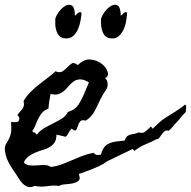

<svg xmlns="http://www.w3.org/2000/svg" viewBox="-50 -763 794 798"><path d="M723.6 -298.8Q714.8 -290 710.4 -285.2Q706.1 -280.3 702.6 -275.9Q699.2 -271.5 694.8 -266.6Q690.4 -261.7 681.6 -252Q673.8 -244.1 667 -235.4Q660.2 -226.6 651.4 -219.7Q639.6 -222.7 633.3 -216.8Q627 -210.9 621.6 -203.6Q616.2 -196.3 611.8 -189.9Q607.4 -183.6 600.6 -184.6Q577.1 -171.9 553.7 -162.6Q530.3 -153.3 508.8 -135.7L501 -143.6L399.4 -94.7Q394.5 -92.8 389.6 -88.9Q384.8 -85 379.9 -82Q358.4 -70.3 335.4 -61Q312.5 -51.8 290 -43.9L277.3 -40Q285.2 -20.5 277.3 -12.7Q269.5 -4.9 254.9 -1.5Q240.2 2 222.7 2.9Q205.1 3.9 195.3 9.8Q183.6 7.8 171.4 8.3Q159.2 8.8 146.5 10.7Q132.8 12.7 121.1 12.7Q109.4 12.7 95.7 9.8H93.8Q77.1 17.6 64.9 13.2Q52.7 8.8 43 -1.5Q33.2 -11.7 24.9 -25.9Q16.6 -40 7.8 -51.8Q2 -59.6 -6.8 -74.2Q-15.6 -88.9 -22 -105.5Q-28.3 -122.1 -29.8 -139.2Q-31.2 -156.2 -22.5 -168.9Q-13.7 -181.6 -8.3 -196.3Q-2.9 -210.9 -2.9 -230.5Q-2.9 -237.3 -3.4 -243.2Q-3.9 -249 -3.9 -255.9Q1 -255.9 6.8 -255.4Q12.7 -254.9 18.1 -255.4Q23.4 -255.9 26.9 -259.3Q30.3 -262.7 30.3 -271.5Q30.3 -276.4 26.9 -279.3Q23.4 -282.2 22.5 -285.2Q28.3 -293.9 33.7 -299.3Q39.1 -304.7 43 -310.1Q46.9 -315.4 48.8 -322.8Q50.8 -330.1 47.9 -342.8Q59.6 -363.3 75.7 -379.4Q91.8 -395.5 109.4 -409.7Q127 -423.8 145.5 -437.5Q164.1 -451.2 180.7 -466.8Q199.2 -459 210.4 -466.8Q221.7 -474.6 230.5 -483.9Q239.3 -493.2 248 -499Q256.8 -504.9 271.5 -494.1L273.4 -492.2Q299.8 -518.6 326.7 -515.6Q353.5 -512.7 372.6 -498Q391.6 -483.4 397.5 -464.4Q403.3 -445.3 386.7 -438.5Q397.5 -427.7 397.5 -413.1Q397.5 -398.4 389.6 -387.7Q380.9 -376 374.5 -363.8Q368.2 -351.6 361.3 -337.9Q351.6 -315.4 339.8 -295.4Q328.1 -275.4 306.6 -261.7Q289.1 -266.6 282.7 -257.8Q276.4 -249 273.4 -238.8Q270.5 -228.5 266.6 -222.7Q262.7 -216.8 250 -226.6L248 -228.5L246.1 -226.6Q238.3 -218.8 233.9 -209Q229.5 -199.2 221.7 -194.3Q212.9 -197.3 203.1 -199.2Q193.4 -201.2 184.6 -203.1Q184.6 -182.6 176.8 -170.9Q168.9 -159.2 156.7 -151.9Q144.5 -144.5 128.9 -140.1Q113.3 -135.7 98.1 -129.4Q83 -123 69.8 -113.8Q56.6 -104.5 48.8 -87.9Q58.6 -77.1 73.2 -75.7Q87.9 -74.2 103.5 -75.7Q119.1 -77.1 134.3 -77.1Q149.4 -77.1 161.1 -69.3L162.1 -68.4L163.1 -69.3Q186.5 -72.3 208.5 -80.6Q230.5 -88.9 251.5 -98.1Q272.5 -107.4 294.4 -115.7Q316.4 -124 339.8 -127.9Q344.7 -120.1 353 -119.1Q361.3 -118.2 369.1 -120.1L370.1 -122.1Q372.1 -128.9 374 -134.3Q376 -139.6 379.9 -146.5Q386.7 -157.2 396.5 -163.1Q406.2 -168.9 417.5 -171.9Q428.7 -174.8 441.4 -175.8Q454.1 -176.8 466.8 -178.7H468.8L469.7 -181.6Q473.6 -193.4 480 -197.8Q486.3 -202.1 493.7 -204.1Q501 -206.1 509.3 -207Q517.6 -208 525.4 -212.9Q543 -207 554.7 -216.8Q566.4 -226.6 577.1 -237.3L585 -227.5L587.9 -231.4Q602.5 -245.1 609.9 -252Q617.2 -258.8 624 -264.2Q630.9 -269.5 640.1 -274.9Q649.4 -280.3 666 -291Q679.7 -299.8 692.9 -308.6Q706.1 -317.4 718.8 -328.1Q723.6 -326.2 723.6 -320.8Q723.6 -315.4 723.6 -310.5Q722.7 -308.6 722.2 -304.7Q721.7 -300.8 723.6 -298.8ZM319.3 -420.9Q318.4 -421.9 317.9 -421.9Q317.4 -421.9 316.4 -422.9Q295.9 -433.6 282.2 -433.1Q268.6 -432.6 257.3 -425.3Q246.1 -418 236.8 -406.7Q227.5 -395.5 217.3 -386.2Q207 -377 193.4 -372.1Q179.7 -367.2 160.2 -373Q157.2 -357.4 154.8 -342.3Q152.3 -327.1 151.4 -311.5Q134.8 -305.7 125.5 -294.9Q116.2 -284.2 109.9 -271.5Q103.5 -258.8 98.1 -244.6Q92.8 -230.5 84 -217.8L87.9 -212.9Q91.8 -214.8 96.7 -210Q101.6 -205.1 103.5 -203.1Q114.3 -218.8 132.3 -229.5Q150.4 -240.2 169.4 -249.5Q188.5 -258.8 206.1 -269.5Q223.6 -280.3 232.4 -297.9Q263.7 -306.6 279.3 -333Q294.9 -359.4 305.7 -387.7Q307.6 -393.6 313 -404.8Q318.4 -416 319.3 -420.9ZM289.1 -710.9Q288.1 -696.3 284.7 -677.2Q281.2 -658.2 273.9 -641.1Q266.6 -624 253.4 -612.8Q240.2 -601.6 220.7 -603.5Q209 -604.5 201.2 -609.9Q193.4 -615.2 189 -624Q184.6 -632.8 182.1 -643.1Q179.7 -653.3 179.7 -663.1V-684.6Q182.6 -697.3 195.3 -714.4Q208 -731.4 222.7 -739.3Q237.3 -747.1 249 -739.7Q260.7 -732.4 261.7 -697.3Q267.6 -702.1 273.4 -708.5Q279.3 -714.8 289.1 -710.9ZM478.5 -710.9Q477.5 -696.3 474.6 -677.2Q471.7 -658.2 463.9 -641.1Q456.1 -624 443.4 -612.8Q430.7 -601.6 411.1 -603.5Q399.4 -604.5 391.6 -609.9Q383.8 -615.2 379.4 -624Q375 -632.8 372.6 -643.1Q370.1 -653.3 370.1 -663.1Q369.1 -666 369.6 -674.3Q370.1 -682.6 370.1 -684.6Q373 -697.3 385.7 -714.4Q398.4 -731.4 413.1 -739.3Q427.7 -747.1 439.5 -739.7Q451.2 -732.4 452.1 -697.3Q458 -702.1 463.9 -708.5Q469.7 -714.8 478.5 -710.9Z"/></svg>

Font: Homemade Apple
Style: Regular
Weight: 400
Designer: Font Diner, Inc
Foundry: Font Diner, Inc
Version: Version 1.000